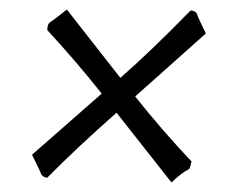

<svg xmlns="http://www.w3.org/2000/svg" viewBox="-20 -459 497 402"><path d="M381 -121Q379 -110 376 -105Q361 -98 339 -77L224 -223Q138 -147 79 -87Q72 -87 67 -93Q65 -99 47 -135L193 -263Q139 -331 79 -396Q79 -406 83 -411Q91 -416 120 -439L232 -296Q294 -350 379 -437Q387 -437 392 -431Q394 -423 411 -389L263 -257Q322 -183 381 -121Z"/></svg>

Font: Rosarivo
Style: Italic
Weight: 400
Version: Version 1.003